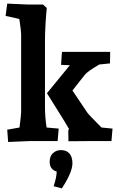

<svg xmlns="http://www.w3.org/2000/svg" viewBox="-20 -781 678 1063"><path d="M20 -63 88 -75Q97 -145 97 -160V-591Q97 -610 87 -676L11 -693L20 -761L134 -756H218L239 -737Q235 -699 232 -647Q229 -595 229 -561V-190Q229 -133 238 -75L305 -69L299 0H144L25 5ZM358 -59 362 -67 336 -111 240 -265 367 -420 318 -422 323 -494H473H590L589 -430L530 -424Q464 -386 449 -366L381 -280L463 -158Q470 -147 542 -75L603 -69L597 0H482L359 1ZM294 169Q255 157 255 115Q255 83 273.5 66.5Q292 50 317 50Q348 50 364.5 69Q381 88 381 123Q381 151 363 190Q345 229 322 262L277 250Q293 202 294 169Z"/></svg>

Font: Andada Pro ExtraBold
Style: Regular
Weight: 800
Designer: Carolina Giovagnoli
Foundry: Huerta Tipografica
Version: Version 3.005; ttfautohint (v1.8.4)